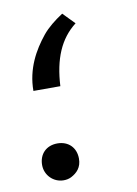

<svg xmlns="http://www.w3.org/2000/svg" viewBox="-70 -557 476 667"><g transform="rotate(-10 168.0 -223.5)"><path d="M51 -262H146C151 -357 179 -424 236 -468L196 -509C167 -490 142 -470 124 -448C86 -401 51 -340 51 -262ZM101 -68C62 -68 36 -42 36 -3C36 33 65 62 101 62C111 62 120 60 128 56C149 45 166 28 166 -3C166 -42 140 -68 101 -68Z"/></g></svg>

Font: Iranian Serif 
Style: Regular
Weight: 400
Designer: Hooman Mehr, Hadi Navid in Neviseh Pardaz Co. Ltd. (http://nevisa.com)
Foundry: http://font-store.ir
Version: 5.0.2 build 3/9/1393